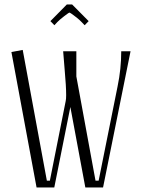

<svg xmlns="http://www.w3.org/2000/svg" viewBox="-20 -826 625 846"><path d="M297.9 -806.2 370.6 -732.9 353 -714.8 339.4 -729Q330.6 -738.3 317.9 -748.5Q305.2 -758.8 296.4 -764.6Q287.6 -770.5 286.1 -770.5Q283.2 -770.5 262.7 -754.6Q242.2 -738.8 232.9 -729L219.7 -714.8L202.1 -732.9L274.4 -806.2ZM555.2 -600.1 434.1 0H356L290 -354.5L219.2 0H141.1L30.3 -596.7L80.1 -606L186.5 -29.8H199.7L269.5 -380.9Q271.5 -388.7 271.5 -407.2Q271.5 -445.3 264.9 -519Q258.3 -592.8 258.3 -600.1H316.4V-489.3L400.9 -29.8H414.6L498 -444.8Q514.2 -522.5 514.2 -600.1Z"/></svg>

Font: Reswysokr
Style: Regular
Weight: 500
Version: Version 0.984